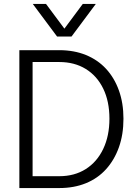

<svg xmlns="http://www.w3.org/2000/svg" viewBox="-20 -952 690 972"><path d="M78 0V-698H280Q355 -698 415 -673.5Q475 -649 517 -603.5Q559 -558 582 -494Q605 -430 605 -351Q605 -271 582 -206.5Q559 -142 517 -95.5Q475 -49 415 -24.5Q355 0 280 0ZM145 -60H280Q357 -60 414 -96Q471 -132 502.5 -198Q534 -264 534 -351Q534 -439 502.5 -503.5Q471 -568 414 -603Q357 -638 280 -638H145ZM146 -932H213L306 -807L399 -932H465L342 -767H269Z"/></svg>

Font: Azeret Mono ExtraLight
Style: Regular
Weight: 250
Designer: Martin Vácha
Foundry: Displaay
Version: Version 1.002